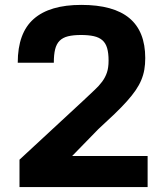

<svg xmlns="http://www.w3.org/2000/svg" viewBox="-20 -757 670 777"><path d="M308.9 -737.2Q439.3 -737.2 503.6 -683.6Q567.8 -630 567.8 -522Q567.8 -496.8 564.1 -475.3Q560.4 -453.8 551.8 -433.2Q543.3 -412.6 529.1 -391.9Q514.9 -371.1 493.8 -347.5Q472.7 -323.9 444.1 -296.3Q415.5 -268.8 378.2 -234.7L272 -125.7H577.4V0H58.9V-110.8L317.8 -350.5Q342.7 -374.3 361.7 -391.9Q380.7 -409.4 393.5 -426.7Q406.2 -443.9 412.8 -463.6Q419.4 -483.3 419.4 -511.7Q419.4 -542.3 413.5 -562.3Q407.7 -582.4 394.4 -594.1Q381 -605.8 359.7 -610.6Q338.4 -615.4 307.9 -615.4Q276.3 -615.4 255.1 -610.1Q234 -604.8 221.2 -592Q208.5 -579.2 203.1 -557.5Q197.8 -535.9 197.8 -503.2H51.8Q51.8 -623.6 116.5 -680.4Q181.1 -737.2 308.9 -737.2Z"/></svg>

Font: Cannonade
Style: Bold
Weight: 700
Designer: Rasmus Andersson
Foundry: rsms
Version: Version 3.012;git-f93a4a705